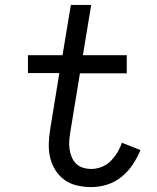

<svg xmlns="http://www.w3.org/2000/svg" viewBox="-20 -755 640 783"><path d="M353 8Q323 8 294.5 1.5Q266 -5 243.5 -21Q221 -37 206 -61Q191 -85 184.5 -112.5Q178 -140 179 -170Q180 -200 185 -230L222 -457H94V-530H235L269 -735H352L318 -530H497V-456H306L267 -218Q264 -200 262.5 -182.5Q261 -165 263.5 -147.5Q266 -130 272.5 -114.5Q279 -99 290.5 -87.5Q302 -76 318.5 -71Q335 -66 353 -66Q373 -66 394 -74Q415 -82 431 -98Q447 -114 458.5 -133Q470 -152 477 -173L553 -143Q540 -112 521 -83.5Q502 -55 475.5 -33.5Q449 -12 416.5 -2Q384 8 353 8Z"/></svg>

Font: Iosevka Curly Extended
Style: Italic
Weight: 400
Width: 7
Italic angle: -9°
Monospace: yes
Designer: Belleve Invis
Foundry: Belleve Invis
Version: Version 11.1.0; ttfautohint (v1.8.3)